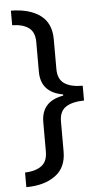

<svg xmlns="http://www.w3.org/2000/svg" viewBox="-59 -751 498 945"><g transform="rotate(-5 190.0 -278.0)"><path d="M32 86Q84 84 113.5 62.5Q143 41 143 -8V-153Q143 -256 252 -275V-281Q143 -300 143 -403V-549Q143 -598 114 -619.5Q85 -641 32 -642V-714Q124 -713 177 -674Q230 -635 230 -555V-409Q230 -358 261.5 -336.5Q293 -315 352 -315V-242Q293 -241 261.5 -220Q230 -199 230 -149V0Q230 79 175 118.5Q120 158 32 158Z"/></g></svg>

Font: Noto Sans Chorasmian
Style: Regular
Weight: 400
Designer: Federico Parra Barrios
Foundry: Google LLC
Version: Version 1.004; ttfautohint (v1.8.4.7-5d5b)